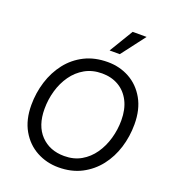

<svg xmlns="http://www.w3.org/2000/svg" viewBox="-167 -1069 1073 1203"><g transform="rotate(20 369.5 -467.5)"><path d="M509 -946H602L481 -787H413ZM361 11Q282 11 215.5 -25Q149 -61 109 -130.5Q69 -200 69 -299Q69 -380 92.5 -455Q116 -530 161.5 -588.5Q207 -647 274 -681Q341 -715 429 -715Q508 -715 573.5 -679Q639 -643 678.5 -573.5Q718 -504 718 -405Q718 -324 695 -249.5Q672 -175 626.5 -116.5Q581 -58 514.5 -23.5Q448 11 361 11ZM371 -68Q435 -68 483.5 -96Q532 -124 565 -171.5Q598 -219 615 -278.5Q632 -338 632 -400Q632 -474 605 -527Q578 -580 530 -608Q482 -636 419 -636Q355 -636 305.5 -608Q256 -580 222.5 -532.5Q189 -485 172 -426Q155 -367 155 -304Q155 -192 214.5 -130Q274 -68 371 -68Z"/></g></svg>

Font: Prodigy Sans
Style: Italic
Weight: 400
Italic angle: -13°
Designer: Wei Huang
Foundry: Wei Huang
Version: Version 1.003; ttfautohint (v1.8.3)